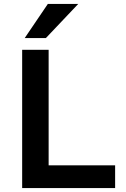

<svg xmlns="http://www.w3.org/2000/svg" viewBox="-20 -959 641 979"><path d="M93 0V-705H228V-116H567V0ZM106 -765 224 -939H379L214 -765Z"/></svg>

Font: Nunito Sans 8pt
Style: Bold
Weight: 700
Version: Version 3.101;gftools[0.9.27]